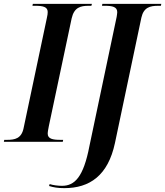

<svg xmlns="http://www.w3.org/2000/svg" viewBox="-47 -734 855 994"><path d="M-27 0H278L280 -10H265C227 -10 200 -15 200 -42C200 -52 203 -66 206 -82L324 -639C337 -696 370 -704 412 -704H426L429 -714H123L121 -704H136C174 -704 200 -699 200 -672C200 -666 199 -653 195 -638L75 -70C64 -17 30 -10 -10 -10H-25ZM286 240C417 240 512 175 548 7L685 -643C697 -696 730 -704 772 -704H786L788 -714H483L481 -704H496C534 -704 560 -699 560 -671C560 -665 558 -655 557 -647L416 22C385 184 339 228 274 228C254 228 228 225 210 219L207 229C230 236 252 240 286 240Z"/></svg>

Font: Noto Serif Display SemiCondensed SemiBold
Style: Italic
Weight: 600
Width: 4
Italic angle: -12°
Designer: Monotype Design Team
Foundry: Monotype Imaging Inc.
Version: Version 2.009